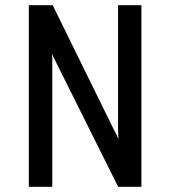

<svg xmlns="http://www.w3.org/2000/svg" viewBox="-20 -720 656 740"><path d="M91 0V-700H183L417 -224Q421 -217 427 -205Q433 -193 436.5 -184Q436 -198 435.5 -207.5Q435 -217 435 -224.5V-700H525V0H435.5L200 -472Q196 -480 190 -492.2Q184 -504.5 179.5 -513Q181.5 -501.5 181.5 -491.2Q181.5 -481 181.5 -472.5V0Z"/></svg>

Font: Overpass Mono Light Medium
Style: Regular
Weight: 500
Monospace: yes
Version: Version 4.000